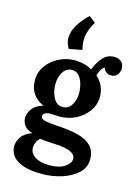

<svg xmlns="http://www.w3.org/2000/svg" viewBox="-124 -687 687 959"><g transform="rotate(15 220.0 -208.0)"><path d="M192.2 203.5Q127.2 203.5 89.8 189.6Q52.4 175.7 36.7 153.1Q20.9 130.5 20.9 105.2Q20.9 82.1 36.3 57.9Q51.7 33.7 92.4 18.7Q61.2 10.3 49 -7.9Q36.7 -26 36.7 -47.3Q36.7 -66.7 52.6 -91.1Q68.6 -115.5 109.6 -128.3Q78.1 -140.8 57.6 -168.1Q37 -195.5 35.9 -233.6Q34.1 -278.7 58.1 -313.3Q82.1 -348 121.2 -367.8Q160.2 -387.6 203.5 -387.6Q223 -387.6 248.6 -382.3Q274.3 -377 293 -364.1Q305.5 -398.6 329.1 -426.8Q352.8 -455.1 388.3 -455.1Q413.6 -455.1 426.8 -442.1Q440 -429 440 -407Q440 -393.5 430.3 -377.2Q420.6 -360.8 393.5 -361.2Q382.1 -361.2 370.9 -369.6Q359.7 -378.1 357.5 -390.5Q347.3 -388 337.9 -371.1Q328.6 -354.2 326.7 -341.8Q348.4 -323.1 359.7 -298.1Q371.1 -273.2 371.1 -245Q371.1 -201.3 346.7 -167.8Q322.3 -134.2 283.5 -115.1Q244.6 -96.1 200.6 -96.1Q190.3 -96.1 178.6 -97.2Q166.9 -98.3 155.5 -98.3Q139.3 -98.3 127.8 -92.4Q116.2 -86.5 116.2 -75.9Q116.2 -62 137.9 -56.5Q159.5 -51 212.7 -48Q270.3 -44.7 313.3 -33.4Q356.4 -22 380.6 2.9Q404.8 27.9 404.8 71.5Q404.8 114 372.6 143.6Q340.3 173.1 291.3 188.3Q242.4 203.5 192.2 203.5ZM214.2 151.8Q267 151.8 294.6 132.2Q322.3 112.6 322.3 91.7Q322.3 68.6 295.6 56.5Q268.8 44.4 214.2 42.2Q197.3 41.1 175.5 40Q153.6 38.9 137.5 35.9Q126.1 45.1 120.1 58.5Q114 71.9 113.3 84.7Q111.8 115.1 139.3 133.5Q166.9 151.8 214.2 151.8ZM203.5 -146.3Q234 -146.3 249.9 -173.3Q265.9 -200.2 265.9 -231.4Q265.9 -257.8 259.1 -282Q252.3 -306.2 238.4 -321.8Q224.4 -337.4 202.8 -337.4Q172.7 -337.4 156.2 -310.2Q139.7 -283.1 139.7 -248.6Q139.7 -208.7 156 -177.5Q172.4 -146.3 203.5 -146.3ZM217.1 -620.5 250.8 -594.1Q225.5 -550.8 220.8 -517.6Q216 -484.4 226.3 -447.7L158.8 -434.2Q142.6 -460.2 142.6 -488.1Q142.6 -521.5 163.5 -555.7Q184.5 -590 217.1 -620.5Z"/></g></svg>

Font: Parastoo
Style: Regular
Weight: 400
Foundry: Saber Rastikerdar (saber.rastikerdar@gmail.com)
Version: Version 3.000